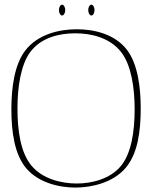

<svg xmlns="http://www.w3.org/2000/svg" viewBox="-20 -804 656 832"><path d="M235.4 -760.3C235.4 -747.6 241.7 -736.8 249 -736.8C256.3 -736.8 262.7 -747.6 262.7 -760.3C262.7 -772.9 256.3 -783.7 249 -783.7C241.7 -783.7 235.4 -772.9 235.4 -760.3ZM362.3 -760.3C362.3 -747.6 368.7 -736.8 376 -736.8C383.3 -736.8 389.6 -747.6 389.6 -760.3C389.6 -772.9 383.3 -783.7 376 -783.7C368.7 -783.7 362.3 -772.9 362.3 -760.3ZM306.2 -659.7C374.5 -659.7 457 -641.1 505.9 -577.1C548.8 -521 563.5 -423.3 563.5 -330.6C563.5 -232.9 548.8 -138.2 502.9 -83.5C456.5 -28.3 377.4 -8.8 312.5 -8.8C247.6 -8.8 165 -27.8 116.7 -85.9C69.3 -142.1 55.7 -236.8 55.7 -334.5C55.7 -427.2 70.3 -525.4 112.3 -580.1C159.2 -641.6 237.3 -659.7 306.2 -659.7ZM312.5 -677.2C237.8 -677.2 144 -656.2 89.4 -585C42.5 -523.4 29.3 -424.3 29.3 -330.6C29.3 -231.9 43 -135.3 93.3 -75.2C145.5 -13.2 234.4 8.8 306.2 8.8C377.9 8.8 471.2 -12.7 525.4 -77.6C577.1 -139.2 589.8 -235.8 589.8 -334.5C589.8 -428.2 576.2 -527.8 530.3 -587.9C477.5 -656.7 387.7 -677.2 312.5 -677.2Z"/></svg>

Font: WireWyrm
Style: Light
Weight: 200
Version: Version 001.000